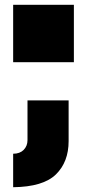

<svg xmlns="http://www.w3.org/2000/svg" viewBox="-20 -590 364 803"><path d="M35 -570H289V-330H35ZM95 -170H267V0Q267 87.5 213.8 139.5Q160.5 191.5 35 193V53Q63 53 79 36.8Q95 20.5 95 -4Z"/></svg>

Font: Hepta Slab Black
Style: Regular
Weight: 900
Designer: Michael LaGattuta
Foundry: Michael LaGattuta
Version: Version 1.102